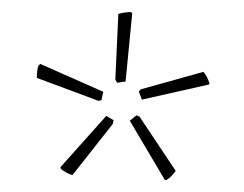

<svg xmlns="http://www.w3.org/2000/svg" viewBox="-20 -735 404 318"><path d="M197 -715 199 -713 188 -600 174 -598 171 -603 176 -712Q187 -715 197 -715ZM47 -629 151 -583 148 -569 143 -568 41 -606Q41 -620 44 -627ZM317 -616Q323 -609 327 -597L326 -595L215 -570L210 -583L213 -587ZM206 -544 211 -542 271 -452Q264 -442 256 -437H253L195 -535ZM156 -543 168 -536 167 -530 100 -445Q90 -448 81 -455L80 -458Z"/></svg>

Font: Alegreya Sans Thin
Style: Regular
Weight: 100
Designer: Juan Pablo del Peral
Foundry: Huerta Tipografica
Version: Version 2.007